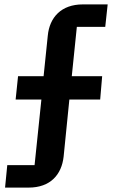

<svg xmlns="http://www.w3.org/2000/svg" viewBox="-20 -718 524 872"><path d="M3 134H110C209 134 260 75 269 -7L295 -266H435L444 -372H306L329 -596H458L469 -698H356C258 -698 205 -639 197 -556L178 -372H62L51 -266H168L137 32H13Z"/></svg>

Font: IBM Plex Thai SemiBold
Style: Regular
Weight: 600
Designer: Mike Abbink, Paul van der Laan, Pieter van Rosmalen, Ben Mitchell, Mark Frömberg
Foundry: Bold Monday
Version: Version 1.0